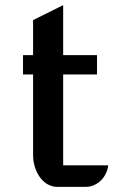

<svg xmlns="http://www.w3.org/2000/svg" viewBox="-20 -725 440 745"><path d="M108.4 -436H69.3V-511.2H108.4V-647L225.1 -705.1V-511.2H356.4V-436H225.1V-83.5H399.9Q397.9 -66.4 390.4 -51Q382.8 -35.6 371.1 -24.4Q359.4 -13.2 344.7 -6.6Q330.1 0 314 0H201.2Q182.1 0 165 -9.8Q147.9 -19.5 135.5 -36.4Q123 -53.2 115.7 -75.7Q108.4 -98.1 108.4 -124Z"/></svg>

Font: Atomic Age
Style: Regular
Weight: 400
Designer: James Grieshaber
Foundry: James Grieshaber
Version: Version 1.008; ttfautohint (v1.4.1) -l 6 -r 46 -G 0 -x 0 -H 